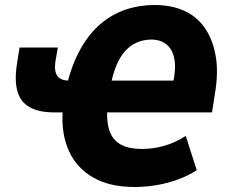

<svg xmlns="http://www.w3.org/2000/svg" viewBox="-20 -736 906 767"><path d="M518 11Q418 11 352 -27Q286 -65 255.5 -132.5Q225 -200 230 -288L239 -287H197Q135 -287 98 -308Q61 -329 49 -373.5Q37 -418 49 -489L58 -546H211L201 -488Q196 -449 210 -431.5Q224 -414 256 -414H273L246 -392Q267 -479 302 -541Q337 -603 383 -641.5Q429 -680 483 -698Q537 -716 597 -716Q666 -716 717 -692.5Q768 -669 799.5 -622.5Q831 -576 842 -510Q853 -444 838 -358L827 -287H392L408 -292Q406 -242 419.5 -208Q433 -174 464.5 -157.5Q496 -141 547 -141Q592 -141 636 -153.5Q680 -166 722 -193L766 -56Q730 -33 688 -18Q646 -3 602.5 4Q559 11 518 11ZM584 -578Q548 -578 516 -561Q484 -544 460 -504.5Q436 -465 422 -396L407 -414H692L670 -397Q684 -461 676.5 -500.5Q669 -540 644.5 -559Q620 -578 584 -578Z"/></svg>

Font: Nunito Sans 10pt Condensed Black
Style: Italic
Weight: 900
Width: 3
Italic angle: -9°
Designer: Vernon Adams
Foundry: Vernon Adams
Version: Version 3.101;gftools[0.9.27]